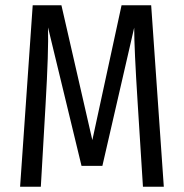

<svg xmlns="http://www.w3.org/2000/svg" viewBox="-20 -708 697 728"><path d="M553.2 -688 601.1 0H522L502 -316.9Q488.8 -524.9 488.8 -603L368.2 -79.1H289.1L162.1 -604Q164.6 -513.7 152.8 -312L134.8 0H56.2L104 -688H212.9L330.1 -176.8L440.9 -688Z"/></svg>

Font: Fira Sans Compressed Book
Style: Regular
Weight: 350
Width: 1
Designer: Carrois Corporate & Edenspiekermann AG
Foundry: Carrois Corporate GbR & Edenspiekermann AG
Version: Version 4.203;PS 004.203;hotconv 1.0.88;makeotf.lib2.5.64775